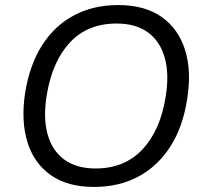

<svg xmlns="http://www.w3.org/2000/svg" viewBox="-20 -734 812 763"><path d="M79.9 -365.3Q97.9 -476.9 147.6 -554.6Q197.2 -632.4 274.4 -673.2Q351.5 -713.9 449.8 -713.9Q555.5 -713.9 622.5 -666.5Q689.5 -619.1 715.6 -534.9Q741.8 -450.7 723.8 -340.1Q706.8 -229.1 656.6 -151.1Q606.4 -73.1 529.6 -32.1Q452.7 8.9 353.3 8.9Q248.7 8.9 181.7 -38.2Q114.7 -85.4 88.8 -169.8Q62.9 -254.3 79.9 -365.3ZM165.6 -355.3Q151.1 -264.8 169.2 -199.9Q187.4 -135 235.7 -99.7Q284.1 -64.5 359.6 -64.5Q475.1 -64.5 546.2 -140.3Q617.3 -216 638.5 -350.1Q653.1 -440.1 634.4 -505.3Q615.8 -570.5 567.7 -605.5Q519.6 -640.5 443.6 -640.5Q328.2 -640.5 258 -565.5Q187.8 -490.4 165.6 -355.3Z"/></svg>

Font: Mulish ExtraLight
Style: Italic
Weight: 200
Italic angle: -9°
Designer: Vernon Adams
Foundry: Vernon Adams
Version: Version 3.603